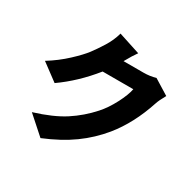

<svg xmlns="http://www.w3.org/2000/svg" viewBox="-190 -1056 1380 1350"><g transform="rotate(30 500.0 -381.0)"><path d="M792 -696.3 915 -620.1Q885.7 -568.4 876 -538.1Q812.5 -344.7 703.1 -210Q627.9 -118.2 531.2 -48.3Q434.6 21.5 296.9 78.1L153.3 -49.8Q302.7 -95.7 393.6 -154.8Q484.4 -213.9 557.6 -295.9Q603.5 -346.7 642.1 -420.9Q680.7 -495.1 690.4 -545.9H441.4Q327.1 -403.3 189.5 -306.6L52.7 -408.2Q134.8 -459 201.2 -521Q267.6 -583 298.8 -624.5Q330.1 -666 364.3 -720.7Q400.4 -778.3 417 -839.8L593.8 -782.2Q567.4 -746.1 532.2 -682.6H693.4Q746.1 -682.6 792 -696.3Z"/></g></svg>

Font: GenEi Gothic M Heavy
Style: Regular
Weight: 800
Designer: o_tamon (Modified); [Source Han Sans]
Ryoko NISHIZUKA  (kana & ideographs); Paul D. Hunt (Latin, Greek & Cyrillic); Wenl
Version: Version 1.1a;Original Version 1.004